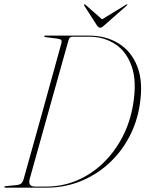

<svg xmlns="http://www.w3.org/2000/svg" viewBox="-20 -864 670 884"><path d="M0 -3.5Q0 -6.5 6.5 -7L53 -11.5Q70 -13 77.2 -19Q84.5 -25 89 -40Q132 -194 175.5 -349.5Q219 -505 262 -662.5Q265.5 -674.5 262.2 -679.2Q259 -684 245.5 -686L194 -692.5Q183.5 -693.5 183.5 -697Q183.5 -700 188 -700H390Q467 -700 525.8 -664.2Q584.5 -628.5 612.2 -558Q640 -487.5 623.5 -382Q611 -300.5 573.8 -231Q536.5 -161.5 479.2 -109.8Q422 -58 349.5 -29Q277 0 194 0H5.5Q0 0 0 -3.5ZM194 -5Q267.5 -5 333.8 -33Q400 -61 453.5 -112Q507 -163 543.2 -232.2Q579.5 -301.5 593 -384Q610.5 -490 586.2 -558.8Q562 -627.5 510 -661.2Q458 -695 390.5 -695H314Q307.5 -695 302.8 -691.5Q298 -688 295 -677.5Q249.5 -515.5 205 -356.2Q160.5 -197 117 -41Q107 -5 141.5 -5ZM462 -749Q455.5 -743 450.8 -739.8Q446 -736.5 440.5 -736.5Q433 -736.5 425 -749L368 -838Q366 -842 368 -844Q370 -845.5 373.5 -842L450 -775L559.5 -842Q565 -845.5 566 -844Q568 -842 563 -838Z"/></svg>

Font: Fraunces 144pt S000 Thin
Style: Italic
Weight: 100
Italic angle: -16°
Version: Version 1.000; ttfautohint (v1.8.3)